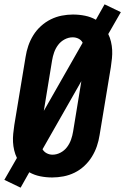

<svg xmlns="http://www.w3.org/2000/svg" viewBox="-34 -810 577 885"><path d="M61 55 -14 19 44 -82Q36 -98 31.5 -117Q27 -136 26 -155Q25 -174 27 -194Q29 -214 32 -234L84 -548Q88 -574 96.5 -599Q105 -624 119.5 -647.5Q134 -671 155 -690Q176 -709 200.5 -721Q225 -733 251 -738Q277 -743 302 -743Q331 -743 358 -737.5Q385 -732 408 -719L448 -790L523 -754L465 -653Q473 -637 477.5 -618Q482 -599 483 -580Q484 -561 482 -541Q480 -521 477 -501L425 -187Q421 -161 412.5 -136Q404 -111 389.5 -87.5Q375 -64 354.5 -45Q334 -26 309.5 -14Q285 -2 258.5 3Q232 8 207 8Q178 8 151 2.5Q124 -3 101 -16ZM168 -299 347 -613Q341 -625 328.5 -631.5Q316 -638 301 -638Q282 -638 264 -628.5Q246 -619 234 -603Q222 -587 215.5 -568.5Q209 -550 206 -531ZM208 -97Q227 -97 245 -106.5Q263 -116 275 -132Q287 -148 293.5 -166.5Q300 -185 303 -204L341 -436L162 -122Q169 -110 181.5 -103.5Q194 -97 208 -97Z"/></svg>

Font: Iosevka SS04 Extrabold
Style: Italic
Weight: 800
Italic angle: -9°
Monospace: yes
Designer: Belleve Invis
Foundry: Belleve Invis
Version: Version 19.0.0; ttfautohint (v1.8.4)